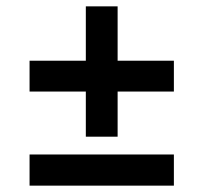

<svg xmlns="http://www.w3.org/2000/svg" viewBox="-20 -584 640 604"><path d="M250 -154V-296H73V-393H250V-564H350V-393H527V-296H350V-154ZM73 0V-98H527V0Z"/></svg>

Font: TypoPRO Source Code Pro
Style: Bold Italic
Weight: 700
Italic angle: -11°
Monospace: yes
Designer: Paul D. Hunt, Teo Tuominen
Foundry: Adobe Systems Incorporated
Version: Version 1.030;PS 1.0;hotconv 1.0.84;makeotf.lib2.5.63406